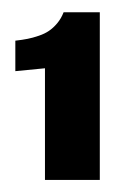

<svg xmlns="http://www.w3.org/2000/svg" viewBox="-20 -620 215 313"><path d="M53.3 -326.7H142.7V-600H83.7Q79.7 -589.7 73.2 -582Q66.7 -574.3 59.8 -569.7Q53 -565 43.2 -561.7Q33.3 -558.3 25 -556.7Q16.7 -555 5 -553.7V-504L53.3 -508.7Z"/></svg>

Font: Jomhuria
Style: Regular
Weight: 400
Designer: Arabic design by Kourosh Beigpour, Latin design by Eben Sorkin, engineering by Lasse Fister and Khaled Hosney
Version: Version 1.0010